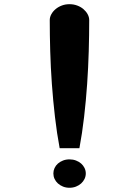

<svg xmlns="http://www.w3.org/2000/svg" viewBox="-20 -888 620 908"><path d="M232.4 -67.9Q232.4 -81.1 238 -93.3Q243.7 -105.5 253.9 -114.5Q264.2 -123.5 278.1 -128.9Q292 -134.3 308.6 -134.3Q325.2 -134.3 339.4 -128.9Q353.5 -123.5 363.8 -114.5Q374 -105.5 379.9 -93.3Q385.7 -81.1 385.7 -67.9Q385.7 -54.2 379.9 -42Q374 -29.8 363.8 -20.5Q353.5 -11.2 339.4 -5.6Q325.2 0 308.6 0Q292 0 278.1 -5.6Q264.2 -11.2 253.9 -20.5Q243.7 -29.8 238 -42Q232.4 -54.2 232.4 -67.9ZM262.2 -187Q249 -257.3 240 -334.7Q231 -412.1 225.3 -490.7Q219.7 -569.3 217.5 -646.2Q215.3 -723.1 215.3 -793Q215.3 -807.1 222.7 -820.6Q230 -834 242.7 -844.7Q255.4 -855.5 272.2 -861.8Q289.1 -868.2 308.6 -868.2Q328.1 -868.2 345.2 -861.8Q362.3 -855.5 374.8 -844.7Q387.2 -834 394.5 -820.6Q401.9 -807.1 401.9 -793Q401.9 -723.1 399.7 -646.2Q397.5 -569.3 392.1 -490.7Q386.7 -412.1 377.7 -334.7Q368.7 -257.3 355.5 -187Z"/></svg>

Font: Khmer Busra Bunong
Style: Regular
Weight: 400
Designer: D. Kanjahn
Version: Version 7.100; 2014